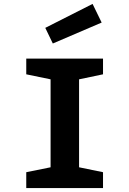

<svg xmlns="http://www.w3.org/2000/svg" viewBox="-20 -951 654 971"><path d="M209 -810.1 448.2 -931.2 494.1 -836.9 247.1 -731ZM112.8 -80.1 235.8 -105V-549.8L112.8 -575.2V-654.8H501V-575.2L379.9 -549.8V-105L501 -80.1V0H112.8Z"/></svg>

Font: IntelOne Mono Bold
Style: Regular
Weight: 700
Designer: Fred Shallcrass
Foundry: Frere-Jones Type LLC
Version: Version 1.200;hotconv 1.1.0;makeotfexe 2.6.0;FJTRelease1.2